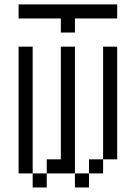

<svg xmlns="http://www.w3.org/2000/svg" viewBox="-20 -832 540 852"><path d="M500 -750V-812.5H62.5V-750H250V-687.5H312.5V-750ZM125 -62.5V0H187.5V-62.5ZM125 -62.5V-625H62.5V-62.5ZM187.5 -62.5H312.5V0H375V-62.5H312.5V-625H250Q250 -625 250 -125H187.5ZM375 -62.5H437.5V-125H375ZM437.5 -125H500Q500 -125 500 -625H437.5Q437.5 -625 437.5 -125Z"/></svg>

Font: CalcUnifontExMono
Style: Regular
Weight: 500
Version: Version 15.0.06